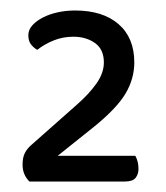

<svg xmlns="http://www.w3.org/2000/svg" viewBox="-20 -717 316 366"><path d="M236 -598Q236 -567 219.5 -539Q203 -511 160 -476L90 -420H238Q244 -409 244 -395Q244 -385 238.5 -378Q233 -371 218 -371H36Q23 -384 23 -403Q23 -417 27.5 -425.5Q32 -434 39 -440L126 -517Q150 -538 164 -558Q178 -578 178 -598Q178 -623 161 -635Q144 -647 120 -647Q100 -647 82.5 -640Q65 -633 51 -622Q44 -626 39 -632.5Q34 -639 34 -650Q34 -660 41.5 -668.5Q49 -677 61.5 -683.5Q74 -690 90 -693.5Q106 -697 123 -697Q176 -697 206 -671Q236 -645 236 -598Z"/></svg>

Font: Baloo 2 Latin
Style: Regular
Weight: 400
Designer: Sarang Kulkarni and Ek Type
Foundry: Ek Type
Version: Version 1.001